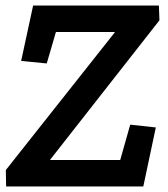

<svg xmlns="http://www.w3.org/2000/svg" viewBox="-20 -670 605 690"><path d="M2 0 1 -59 392 -553V-555H181L148 -442L56 -451L99 -650H551L553 -597L161 -97L160 -95H412L448 -222L540 -212L495 0Z"/></svg>

Font: Zilla Slab SemiBold
Style: Regular
Weight: 600
Designer: Typotheque.com
Foundry: Typotheque type foundry
Version: Version 1.0; 2017